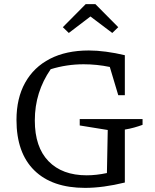

<svg xmlns="http://www.w3.org/2000/svg" viewBox="-20 -904 751 932"><path d="M393 8Q233 8 146.5 -77Q60 -162 60 -322Q60 -427 102 -502.5Q144 -578 222.5 -618.5Q301 -659 411 -659Q450 -659 495 -653Q540 -647 586 -636V-442H554L513 -579Q450 -592 386 -592Q304 -592 226 -568Q188 -513 168.5 -451Q149 -389 149 -319Q149 -190 215.5 -121.5Q282 -53 401 -53Q447 -53 499 -64L503 -273L367 -295V-326H672V-298Q653 -291 631.5 -285Q610 -279 586 -275V-18Q480 8 393 8ZM443 -884 554 -772 525 -744 419 -824 314 -744 285 -772 396 -884Z"/></svg>

Font: Piazzolla
Style: Regular
Weight: 400
Designer: Juan Pablo del Peral
Foundry: Huerta Tipografica
Version: Version 1.330